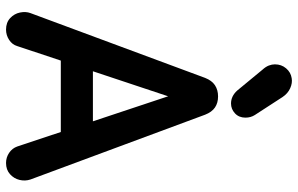

<svg xmlns="http://www.w3.org/2000/svg" viewBox="-200 -802 1011 652"><g transform="rotate(90 306.0 -475.5)"><path d="M80 10Q56 10 41 -4Q26 -18 22 -37.5Q18 -57 24 -73L244 -666Q253 -689 269 -699.5Q285 -710 307 -710Q329 -710 344.5 -699.5Q360 -689 369 -666L589 -73Q595 -55 590.5 -36Q586 -17 571 -3.5Q556 10 533 10Q514 10 498.5 -0.5Q483 -11 477 -28L292 -584H321L136 -28Q131 -11 115 -0.5Q99 10 80 10ZM134 -176V-285H469V-176ZM331 -754Q306 -754 287 -775L216 -861Q206 -872 202 -882.5Q198 -893 198 -903Q198 -925 211.5 -941Q225 -957 245 -960Q261 -963 279 -955Q297 -947 309 -929L370 -835Q379 -821 379 -803Q379 -781 364.5 -767.5Q350 -754 331 -754Z"/></g></svg>

Font: National Park SemiBold
Style: Regular
Weight: 600
Designer: Andrea Herstowski, Ben Hoepner
Version: Version 1.009